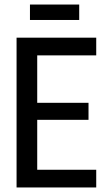

<svg xmlns="http://www.w3.org/2000/svg" viewBox="-20 -826 470 846"><path d="M53 0V-660H144V0ZM99 0V-78H404V0ZM99 -298V-373H370V-298ZM99 -582V-660H404V-582ZM112 -738V-806H329V-738Z"/></svg>

Font: Bricolage Grotesque 72pt SemiCondensed
Style: Regular
Weight: 400
Width: 4
Designer: Mathieu Triay
Foundry: Atelier Triay
Version: Version 1.001;gftools[0.9.33.dev8+g029e19f]